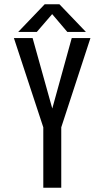

<svg xmlns="http://www.w3.org/2000/svg" viewBox="-20 -878 490 898"><path d="M382 -728.5H295L224 -812L152 -728.5H65L189 -858H258ZM182.5 0V-282.5L45 -700H132.5L224.5 -370.5L315.5 -700H403L266.5 -282.5V0Z"/></svg>

Font: League Mono Condensed
Style: Regular
Weight: 400
Width: 1
Designer: Tyler Finck
Foundry: The League of Moveable Type / Tyler Finck
Version: Version 2.210